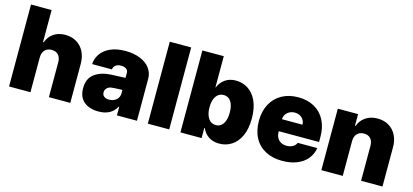

<svg xmlns="http://www.w3.org/2000/svg" viewBox="-61 -1149 3440 1600"><g transform="rotate(15 1659.0 -348.5)"><path d="M234.4 0H49.8V-707H227.5V-430.7H233.4Q251 -481 292.7 -509Q334.5 -537.1 392.6 -537.1Q447.8 -537.1 490 -512Q532.2 -486.8 555.2 -441.4Q578.1 -396 578.1 -337.9V0H393.6V-299.8Q393.6 -340.8 373 -363.8Q352.5 -386.7 314.5 -386.7Q278.3 -386.7 256.3 -363.5Q234.4 -340.3 234.4 -299.8Z M844.7 -315.4 968.8 -320.3V-363.3Q968.8 -384.8 952.1 -397Q935.5 -409.2 908.2 -409.2Q879.4 -409.2 861.8 -396.5Q844.2 -383.8 840.8 -359.4H669.9Q673.3 -409.2 701.4 -449.5Q729.5 -489.7 782.7 -513.4Q835.9 -537.1 911.1 -537.1Q983.9 -537.1 1038.8 -514.9Q1093.8 -492.7 1123.5 -452.9Q1153.3 -413.1 1153.3 -362.3V0H980.5V-74.2H976.6Q931.6 8.8 822.3 8.8Q743.2 8.8 696.3 -30.5Q649.4 -69.8 649.4 -146.5Q649.4 -229 702.6 -269.5Q755.9 -310.1 844.7 -315.4ZM881.8 -109.4Q905.3 -109.4 925.5 -118.9Q945.8 -128.4 958 -146.5Q970.2 -164.6 969.7 -188.5V-216.8Q911.6 -215.3 877.9 -211.9Q853 -209 838.1 -193.8Q823.2 -178.7 823.2 -157.2Q823.2 -134.3 839.4 -121.8Q855.5 -109.4 881.8 -109.4Z M1431.6 0H1247.1V-707H1431.6Z M1528.3 -707H1712.9V-438.5H1715.8Q1732.4 -481.4 1770.5 -509.3Q1808.6 -537.1 1865.2 -537.1Q1920.9 -537.1 1968.3 -507.8Q2015.6 -478.5 2044.4 -417.2Q2073.2 -356 2073.2 -264.6Q2073.2 -176.8 2045.2 -115.5Q2017.1 -54.2 1969.5 -23.7Q1921.9 6.8 1863.3 6.8Q1808.6 6.8 1770.8 -19Q1732.9 -44.9 1715.8 -86.9H1710.9V0H1528.3ZM1796.9 -134.8Q1837.4 -134.8 1860.1 -169.7Q1882.8 -204.6 1882.8 -265.6Q1882.8 -326.2 1860.4 -360.4Q1837.9 -394.5 1796.9 -394.5Q1755.4 -394.5 1731.7 -360.1Q1708 -325.7 1708 -265.6Q1708 -205.1 1731.7 -169.9Q1755.4 -134.8 1796.9 -134.8Z M2134.8 -263.7Q2134.8 -345.2 2167.7 -407.2Q2200.7 -469.2 2261.5 -503.2Q2322.3 -537.1 2403.3 -537.1Q2481.9 -537.1 2541 -504.6Q2600.1 -472.2 2632.6 -410.9Q2665 -349.6 2665 -265.6V-221.7H2317.4V-214.8Q2317.4 -173.3 2342.5 -147.2Q2367.7 -121.1 2411.1 -121.1Q2441.4 -121.1 2463.9 -133.8Q2486.3 -146.5 2495.1 -168.9H2664.1Q2654.8 -114.3 2621.3 -74Q2587.9 -33.7 2533.2 -12Q2478.5 9.8 2407.2 9.8Q2323.2 9.8 2262 -22.9Q2200.7 -55.7 2167.7 -117.2Q2134.8 -178.7 2134.8 -263.7ZM2494.1 -325.2Q2493.7 -348.6 2482.2 -367.2Q2470.7 -385.7 2451.2 -396Q2431.6 -406.2 2407.2 -406.2Q2382.8 -406.2 2362.5 -395.8Q2342.3 -385.3 2330.1 -366.9Q2317.9 -348.6 2317.4 -325.2Z M2928.7 0H2744.1V-530.3H2918.9V-430.7H2924.8Q2942.4 -480.5 2985.4 -508.8Q3028.3 -537.1 3086.9 -537.1Q3142.1 -537.1 3184.3 -512Q3226.6 -486.8 3249.3 -441.4Q3272 -396 3271.5 -337.9V0H3086.9V-299.8Q3087.4 -340.8 3066.9 -363.8Q3046.4 -386.7 3008.8 -386.7Q2971.7 -386.7 2950.2 -363.5Q2928.7 -340.3 2928.7 -299.8Z"/></g></svg>

Font: Pretendard Std Black
Style: Regular
Weight: 900
Designer: Base glyphs from Inter by Rasmus Andersson; Hangeul glyphs from Noto Sans CJK(Source Han Sans) by Jang Soo-young and Kan
Foundry: Kil Hyung-jin
Version: Version 1.309